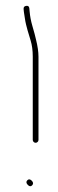

<svg xmlns="http://www.w3.org/2000/svg" viewBox="-20 -685 204 671"><path d="M104.5 -186C107.1 -186 109.5 -187 111.5 -189C113.5 -191 114.5 -193.3 114.5 -196V-487C114.5 -503.7 111.6 -523.3 106 -546C103.6 -555.3 102 -562.2 101 -566.5C100 -570.8 97.2 -580.8 92.6 -596.3C88.1 -611.9 85 -628.1 83.5 -645L82.5 -656C81.8 -662.7 78.1 -665.5 71.5 -664.5C64.8 -663.5 61.8 -659.7 62.5 -653L63.5 -643C64.8 -635 66 -627.5 67 -620.5C68 -613.5 69.3 -606.5 71 -599.5C72.6 -592.5 74.5 -585.5 76.5 -578.5C78.5 -571.5 82 -559.9 87 -543.6C92 -527.4 94.5 -508.5 94.5 -487V-196C94.5 -193.3 95.5 -191 97.5 -189C99.5 -187 101.8 -186 104.5 -186ZM75.5 -55C70.8 -50.3 71.3 -45 77 -39C82.6 -33 87.8 -32.5 92.5 -37.5C97.1 -42.5 96.6 -47.8 91 -53.5C85.3 -59.2 80.1 -59.7 75.5 -55Z"/></svg>

Font: Proton
Style: RgExt
Weight: 500
Version: Version 1.017